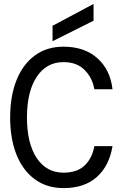

<svg xmlns="http://www.w3.org/2000/svg" viewBox="-20 -951 640 983"><path d="M305 12Q220 12 158.5 -33Q97 -78 64.5 -159Q32 -240 32 -350Q32 -459 64.5 -540.5Q97 -622 158.5 -667Q220 -712 305 -712Q413 -712 479 -652.5Q545 -593 556 -494H463Q453 -553 413 -593Q373 -633 305 -633Q218 -633 168 -557.5Q118 -482 118 -350Q118 -217 168 -142Q218 -67 305 -67Q376 -67 414.5 -105Q453 -143 463 -203H556Q540 -103 476.5 -45.5Q413 12 305 12ZM249 -740V-819L459 -931V-845Z"/></svg>

Font: DM Mono
Style: Regular
Weight: 400
Designer: Colophon Foundry
Foundry: Colophon Foundry
Version: Version 1.000; ttfautohint (v1.8.2.53-6de2)